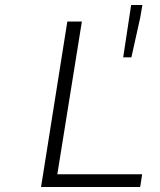

<svg xmlns="http://www.w3.org/2000/svg" viewBox="-20 -747 640 767"><path d="M472.2 -518.1 503.9 -727.1H548.8L540 -675.8L504.9 -518.1ZM144 0 249 -661.1H307.1L209 -50.8H547.9L540 0Z"/></svg>

Font: Office Code Pro Light Italic
Style: Regular
Weight: 300
Italic angle: -9°
Designer: Nathan Rutzky & Paul D. Hunt
Foundry: Adobe Systems Incorporated
Version: Version 1.004;PS 001.004;hotconv 1.0.70;makeotf.lib2.5.58329